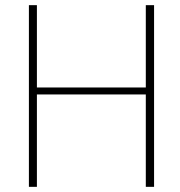

<svg xmlns="http://www.w3.org/2000/svg" viewBox="-20 -703 699 744"><path d="M92 -683H123V-364H545V-683H577V21H545V-337H123V21H92Z"/></svg>

Font: LINE Seed Sans KR Thin
Style: Regular
Weight: 250
Designer: LINE BX Design & Sandoll Inc & Dalton Maag Ltd
Foundry: Sandoll Inc.
Version: Version 1.000